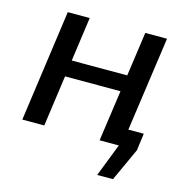

<svg xmlns="http://www.w3.org/2000/svg" viewBox="-96 -578 779 811"><g transform="rotate(15 293.0 -172.0)"><path d="M388 -75H545L535 0L469 144H400L456 0H378ZM198 -488 130 0H34L102 -488ZM423 -295 413 -223H155L165 -295ZM536 -488 467 0H372L441 -488Z"/></g></svg>

Font: Exo 2 Medium
Style: Italic
Weight: 500
Italic angle: -8°
Designer: Natanael Gama
Foundry: Natanael Gama
Version: Version 2.010